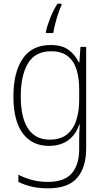

<svg xmlns="http://www.w3.org/2000/svg" viewBox="-20 -784 571 1045"><path d="M256 -539Q318 -539 354 -512Q390 -485 409 -444H412L418 -529H449V24Q449 126 400.5 183.5Q352 241 241 241Q190 241 151 231.5Q112 222 80 206V167Q113 184 153 195Q193 206 241 206Q330 206 370.5 159.5Q411 113 411 27V-12Q411 -36 411.5 -58Q412 -80 414 -106H411Q393 -51 351 -20.5Q309 10 246 10Q155 10 104 -58Q53 -126 53 -260Q53 -390 103.5 -464.5Q154 -539 256 -539ZM258 -505Q172 -505 132.5 -439.5Q93 -374 93 -260Q93 -143 133 -83.5Q173 -24 250 -24Q312 -24 347.5 -55Q383 -86 397 -135Q411 -184 411 -239V-299Q411 -359 396.5 -405.5Q382 -452 348.5 -478.5Q315 -505 258 -505ZM315 -756Q307 -740 297.5 -712Q288 -684 280.5 -654.5Q273 -625 270 -604H230V-612Q238 -648 254.5 -689Q271 -730 293 -764H315Z"/></svg>

Font: Noto Sans Sinhala SemiCondensed ExtraLight
Style: Regular
Weight: 200
Width: 4
Designer: Jelle Bosma - Monotype Design Team
Foundry: Monotype Imaging Inc.
Version: Version 2.006; ttfautohint (v1.8.4.7-5d5b)